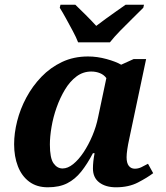

<svg xmlns="http://www.w3.org/2000/svg" viewBox="-20 -786 705 816"><path d="M183 10Q136 10 104 -14Q72 -38 56 -79.5Q40 -121 40 -173Q40 -220 53 -271.5Q66 -323 92 -371.5Q118 -420 156 -459.5Q194 -499 243.5 -522.5Q293 -546 354 -546Q393 -546 433 -535Q473 -524 495 -511L548 -535H601L535 -223Q533 -212 528.5 -192Q524 -172 521 -151.5Q518 -131 518 -118Q518 -93 527.5 -81Q537 -69 553 -69Q567 -69 580 -75Q593 -81 609 -90L631 -50Q606 -31 566.5 -10.5Q527 10 473 10Q429 10 402 -10.5Q375 -31 375 -70Q375 -99 382 -135H375Q351 -89 325 -56.5Q299 -24 265.5 -7Q232 10 183 10ZM246 -70Q268 -70 291 -88.5Q314 -107 335 -138.5Q356 -170 372.5 -209Q389 -248 397 -288L432 -454Q422 -468 405 -475Q388 -482 368 -482Q333 -482 305 -461Q277 -440 256 -405Q235 -370 220.5 -329Q206 -288 199 -246.5Q192 -205 192 -172Q192 -114 207.5 -92Q223 -70 246 -70ZM312 -606Q304 -627 289.5 -654Q275 -681 260.5 -707.5Q246 -734 234 -753L237 -766H300Q317 -750 344 -723Q371 -696 389 -676Q407 -690 430 -706.5Q453 -723 475.5 -739Q498 -755 514 -766H592L589 -753Q570 -734 544 -708.5Q518 -683 492 -656.5Q466 -630 447 -606Z"/></svg>

Font: Noto Serif
Style: Bold Italic
Weight: 700
Italic angle: -12°
Designer: Monotype Design Team
Foundry: Monotype Imaging Inc.
Version: Version 2.013